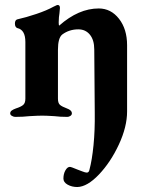

<svg xmlns="http://www.w3.org/2000/svg" viewBox="-20 -467 592 772"><path d="M235 251Q235 232 243 218Q251 204 261 204Q266 204 292 215Q298 217 310.5 222Q323 227 329 227Q338 227 340 214Q350 177 356 117Q362 57 361 -15L359 -268Q359 -306 341.5 -327.5Q324 -349 295 -349Q258 -349 230 -328Q213 -314 213 -267V-70Q213 -52 221.5 -45Q230 -38 249 -31Q269 -24 269 -11Q269 -5 263 -1Q257 3 251 3Q222 3 198 0Q166 -2 150 -2Q133 -2 99 0Q72 3 41 3Q35 3 28 -1Q21 -5 21 -11Q21 -18 27 -22.5Q33 -27 44 -31Q63 -37 72.5 -44.5Q82 -52 82 -70V-298Q82 -347 50 -354Q46 -355 43 -359.5Q40 -364 40 -372Q40 -386 49 -389Q85 -397 126.5 -411Q168 -425 195 -440Q198 -441 203.5 -444Q209 -447 212 -447Q221 -447 221 -435L219 -413Q218 -407 217 -398Q216 -389 216 -377Q216 -366 218 -364Q296 -433 377 -433Q426 -433 458.5 -391.5Q491 -350 491 -285V-19Q491 43 458 114Q425 185 378 234.5Q331 284 291 285Q269 285 252 275.5Q235 266 235 251Z"/></svg>

Font: EB Garamond
Style: Bold
Weight: 700
Designer: Georg Duffner and Octavio Pardo
Foundry: Georg Duffner
Version: Version 1.000; ttfautohint (v1.6)